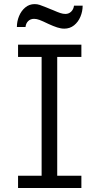

<svg xmlns="http://www.w3.org/2000/svg" viewBox="-20 -935 505 955"><path d="M384.8 -712.9V-651.9H264.6V-61H384.8V0H69.8V-61H187V-651.9H69.8V-712.9ZM152.3 -914.6Q165.5 -914.6 177.5 -910.6Q189.5 -906.7 210.9 -897.9L231 -889.6L243.2 -884.8Q266.6 -874.5 280 -870.1Q293.5 -865.7 305.2 -865.7Q322.3 -865.7 334 -877.2Q345.7 -888.7 348.1 -906.7H391.1Q391.1 -878.4 380.1 -852.1Q369.1 -825.7 348.4 -809.1Q327.6 -792.5 299.8 -792.5Q283.2 -792.5 264.4 -798.6Q245.6 -804.7 221.2 -815.9Q190.9 -830.6 176.5 -835.9Q162.1 -841.3 149.9 -841.3Q131.8 -841.3 120.4 -830.3Q108.9 -819.3 106.9 -800.8H64Q64 -828.6 74.7 -854.7Q85.4 -880.9 105.5 -897.7Q125.5 -914.6 152.3 -914.6Z"/></svg>

Font: Lesson One Light
Style: Regular
Weight: 300
Designer: But Ko, Victor Gaultney, Annie Olsen, Julie Remington, Don Collingsworth, Eric Hays, Becca Hirsbrunner
Version: Version 1.100